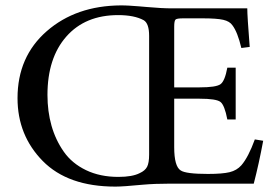

<svg xmlns="http://www.w3.org/2000/svg" viewBox="-20 -681 1016 712"><path d="M925 -164C909 -120 892.3 -88 875 -68C863.7 -55.3 849.2 -46.8 831.5 -42.5C813.8 -38.2 787 -36 751 -36C696.3 -36 662.7 -40.3 650 -49C634 -59 626 -87.7 626 -135V-315H720C761.3 -315 787.2 -311 797.5 -303C807.8 -295 816.3 -273.3 823 -238H854V-430H823C817 -397.3 808.7 -377 798 -369C787.3 -361 761.3 -357 720 -357H626V-582C626 -596.7 627.7 -605.5 631 -608.5C634.3 -611.5 643.7 -613 659 -613H731C766.3 -613 792 -611.2 808 -607.5C824 -603.8 835.3 -597 842 -587C854.7 -570.3 865.7 -542.3 875 -503L906 -507C900 -583.7 897 -631.3 897 -650H617C592.3 -650 561.7 -651.7 525 -655C517.7 -655.7 507.8 -656.5 495.5 -657.5C483.2 -658.5 471.5 -659.3 460.5 -660C449.5 -660.7 438.7 -661 428 -661C317.3 -660.3 225.8 -628.5 153.5 -565.5C81.2 -502.5 45 -419.7 45 -317C45 -225 76.2 -147.3 138.5 -84C200.8 -20.7 290.7 11 408 11C426.7 11 460.3 8.7 509 4C539 1.3 573.3 0 612 0H921C933.7 -48.7 945.3 -101.7 956 -159ZM533 -108C533 -87.3 530.5 -72.2 525.5 -62.5C520.5 -52.8 511.3 -45 498 -39C480 -29.7 453.7 -25 419 -25C373.7 -25 333.7 -33.3 299 -50C264.3 -66.7 236.8 -89.5 216.5 -118.5C196.2 -147.5 181 -179.7 171 -215C161 -250.3 156 -288.3 156 -329C156 -420.3 179.3 -492.5 226 -545.5C272.7 -598.5 336.7 -625 418 -625C458 -625 489.7 -618.7 513 -606C526.3 -598 533 -578.7 533 -548Z"/></svg>

Font: Ponomar Unicode
Style: Regular
Weight: 400
Version: 1.3